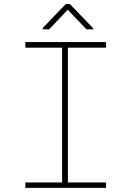

<svg xmlns="http://www.w3.org/2000/svg" viewBox="-20 -916 640 936"><path d="M434.6 -777.8V-772.9H401.4L310.1 -868.7L219.7 -772.9H188.5V-779.8L300.8 -896.5H320.3ZM103.5 -710.9H497.1V-683.6H311V-26.4H497.1V0H103.5V-26.4H282.7V-683.6H103.5Z"/></svg>

Font: TypoPRO Roboto Mono
Style: Regular
Weight: 250
Designer: Google
Version: Version 2.000986; 2015; ttfautohint (v1.3)